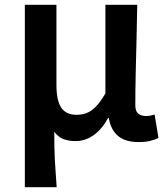

<svg xmlns="http://www.w3.org/2000/svg" viewBox="-20 -575 694 796"><path d="M83 201V-555H214V-223Q214 -158 234 -128.5Q254 -99 298 -99Q320 -99 339.5 -106.5Q359 -114 378 -133.5Q397 -153 417 -188V-555H549Q548 -486 546 -411Q544 -336 542.5 -266Q541 -196 541 -139Q541 -114 553 -104Q565 -94 586 -94Q594 -94 602.5 -95.5Q611 -97 621 -100L637 -3Q622 4 603 9Q584 14 554 14Q501 14 470.5 -10.5Q440 -35 431 -86H428Q403 -39 368 -14.5Q333 10 293 10Q266 10 244 2Q222 -6 205 -29Q205 6 205.5 35Q206 64 207.5 90.5Q209 117 211 143.5Q213 170 215 201Z"/></svg>

Font: Noto Sans KR SemiBold
Style: Regular
Weight: 600
Designer: Ryoko NISHIZUKA  (kana, bopomofo & ideographs); Paul D. Hunt (Latin, Greek & Cyrillic); Sandoll Communications , Soo-you
Foundry: Adobe
Version: Version 2.004-H2;hotconv 1.0.118;makeotfexe 2.5.65603